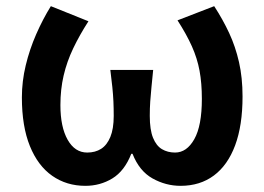

<svg xmlns="http://www.w3.org/2000/svg" viewBox="-20 -589 858 623"><path d="M257 14Q196 14 149.5 -18.5Q103 -51 77 -115Q51 -179 51 -273Q51 -325 63.5 -377Q76 -429 97.5 -478Q119 -527 145 -569L267 -520Q238 -475 217.5 -432Q197 -389 186.5 -344Q176 -299 176 -248Q176 -177 199.5 -135.5Q223 -94 263 -94Q289 -94 308 -106Q327 -118 338 -144.5Q349 -171 349 -213Q349 -238 348 -260Q347 -282 344.5 -306.5Q342 -331 338 -362H477Q474 -331 471.5 -306.5Q469 -282 467.5 -260Q466 -238 466 -213Q466 -168 476.5 -142Q487 -116 505.5 -105Q524 -94 548 -94Q586 -94 610.5 -137.5Q635 -181 635 -268Q635 -319 627.5 -359.5Q620 -400 602.5 -439Q585 -478 556 -523L675 -569Q703 -526 723.5 -482Q744 -438 755.5 -387.5Q767 -337 767 -276Q767 -182 743 -117.5Q719 -53 674 -19.5Q629 14 566 14Q518 14 475 -10Q432 -34 410 -90H406Q384 -34 344.5 -10Q305 14 257 14Z"/></svg>

Font: Noto Sans TC SemiBold
Style: Regular
Weight: 600
Designer: Ryoko NISHIZUKA  (kana, bopomofo & ideographs); Paul D. Hunt (Latin, Greek & Cyrillic); Sandoll Communications , Soo-you
Foundry: Adobe
Version: Version 2.004-H2;hotconv 1.0.118;makeotfexe 2.5.65603